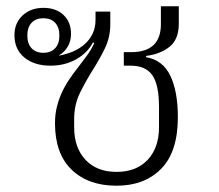

<svg xmlns="http://www.w3.org/2000/svg" viewBox="-20 -579 696 611"><path d="M351 12Q261 12 208 -39Q155 -90 155 -187Q155 -216 161.5 -241Q168 -266 178.5 -288Q189 -310 202.5 -329.5Q216 -349 231 -368Q245 -386 258 -404Q271 -422 280 -442L276 -444Q257 -409 221 -389.5Q185 -370 141 -370Q89 -370 57.5 -396Q26 -422 26 -467Q26 -506 52 -530Q78 -554 118 -554Q158 -554 182 -531.5Q206 -509 206 -471Q206 -448 195.5 -430.5Q185 -413 168 -403V-402Q191 -406 212 -415Q233 -424 249 -438Q265 -452 274.5 -471.5Q284 -491 284 -516V-542H331V-502Q331 -460 313.5 -424.5Q296 -389 275 -356Q253 -321 234.5 -283.5Q216 -246 216 -200V-174Q216 -109 252 -70.5Q288 -32 351 -32Q414 -32 450 -70.5Q486 -109 486 -174V-238Q486 -310 464.5 -340Q443 -370 396 -370H374V-413H397Q492 -413 492 -502V-559H549V-504Q549 -454 520 -430.5Q491 -407 445 -401V-397Q498 -388 522 -338Q546 -288 546 -206Q546 -96 493 -42Q440 12 351 12ZM118 -411Q142 -411 155.5 -425.5Q169 -440 169 -466Q169 -492 155.5 -506.5Q142 -521 118 -521Q94 -521 80.5 -506.5Q67 -492 67 -466Q67 -440 80.5 -425.5Q94 -411 118 -411Z"/></svg>

Font: IBM Plex Sans Thai Looped Light
Style: Regular
Weight: 300
Designer: Mike Abbink, Paul van der Laan, Pieter van Rosmalen, Ben Mitchell, Mark Frömberg
Foundry: Bold Monday
Version: Version 1.1